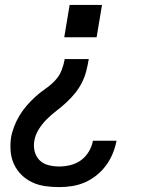

<svg xmlns="http://www.w3.org/2000/svg" viewBox="-20 -540 640 783"><path d="M242 -388 264 -520H396L374 -388ZM221 223Q192 223 164 219Q136 215 111.5 203.5Q87 192 68 173.5Q49 155 37.5 130.5Q26 106 23.5 78Q21 50 25 21Q29 -2 38 -25Q47 -48 60 -69.5Q73 -91 90 -110.5Q107 -130 126 -147Q145 -164 166 -178.5Q187 -193 204.5 -211.5Q222 -230 231 -253Q240 -276 244 -299H342Q338 -275 332 -251Q326 -227 314.5 -204Q303 -181 286.5 -160.5Q270 -140 250.5 -122Q231 -104 210 -88Q189 -72 170.5 -53.5Q152 -35 138 -12.5Q124 10 120 34Q116 57 121.5 78Q127 99 141.5 113.5Q156 128 177.5 133.5Q199 139 221 139Q243 139 266.5 133.5Q290 128 309.5 114Q329 100 342 78.5Q355 57 359 34Q359 34 359 34Q359 34 359 34H455Q455 34 455 34.5Q455 35 455 35Q450 61 439.5 86.5Q429 112 412.5 134.5Q396 157 373.5 175Q351 193 325.5 204Q300 215 273.5 219Q247 223 221 223Z"/></svg>

Font: Iosevka SS04 Md Ex Obl
Style: Regular
Weight: 500
Width: 7
Italic angle: -9°
Monospace: yes
Designer: Belleve Invis
Foundry: Belleve Invis
Version: Version 19.0.0; ttfautohint (v1.8.4)